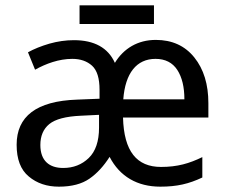

<svg xmlns="http://www.w3.org/2000/svg" viewBox="-20 -697 856 727"><path d="M569.8 -545.9C502 -545.9 448.2 -513.7 415 -459C389.2 -516.1 337.4 -544.9 259.8 -544.9C229 -544.9 198.2 -540.5 167 -531.7C135.7 -522.5 108.9 -511.7 85.9 -499L112.8 -433.1C154.3 -456.1 203.1 -474.1 253.9 -474.1C284.7 -474.1 309.6 -465.3 328.6 -448.2C347.7 -430.7 356.9 -400.4 356.9 -356.9V-323.2L272 -319.8C117.2 -314.5 43 -255.9 43 -148.9C43 -94.2 58.1 -54.2 88.9 -28.8C119.6 -2.9 157.7 9.8 203.1 9.8C251.5 9.8 290 -0.5 318.8 -20.5C347.7 -40.5 373 -68.4 395 -103C433.6 -28.3 500.5 9.8 586.9 9.8C650.9 9.8 695.3 -1 746.1 -24.9V-102.1C696.8 -78.1 651.9 -64.9 589.8 -64.9C498 -64.9 449.2 -123.5 445.8 -252H769V-306.2C769 -377.4 751.5 -435.1 715.8 -479.5C680.2 -523.9 631.3 -545.9 569.8 -545.9ZM355 -213.9C355 -162.1 341.8 -123.5 315.9 -98.6C290 -73.7 257.8 -61 219.2 -61C167 -61 132.8 -87.9 132.8 -147.9C132.8 -182.1 144 -208.5 166.5 -227.1C189 -245.6 229 -256.3 286.1 -258.8L355 -262.2ZM568.8 -474.1C605.5 -474.1 633.3 -460 651.4 -432.1C669.4 -404.3 678.2 -367.2 678.2 -320.8H446.8C454.1 -419.9 497.1 -474.1 568.8 -474.1ZM281.2 -676.8V-606H563V-676.8Z"/></svg>

Font: Avrile Sans
Style: Regular
Weight: 400
Designer: Monotype Design Team, Google (font), Stefan Peev (BGR Cyrillic), Cristiano Sobral (main changes)
Foundry: The Avrile Sans Project Authors
Version: Version 3.110